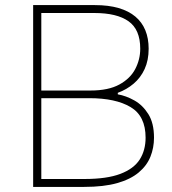

<svg xmlns="http://www.w3.org/2000/svg" viewBox="-20 -733 673 753"><path d="M310 0Q263 0 223.5 0Q184 0 155 0Q126 0 110 0Q110 -61 110 -117Q110 -173 110 -238V-475Q110 -540.5 110 -596.5Q110 -652.5 110 -713Q164 -713 224.8 -713Q285.5 -713 352 -713Q405.5 -713 445 -701.5Q484.5 -690 510.8 -668Q537 -646 550 -614.2Q563 -582.5 563 -542Q563 -496.5 547.2 -462.2Q531.5 -428 504 -404.8Q476.5 -381.5 442 -369V-363Q474 -357.5 506.8 -339.2Q539.5 -321 561.8 -285.5Q584 -250 584 -193Q584 -153.5 570 -118.5Q556 -83.5 524.2 -56.8Q492.5 -30 440 -15Q387.5 0 310 0ZM142 -31H311Q399 -31 451.8 -51Q504.5 -71 527.8 -107.2Q551 -143.5 551 -193Q551 -278 492.2 -313Q433.5 -348 330 -348H136V-378H335Q405 -378 448 -401.5Q491 -425 510.5 -462.5Q530 -500 530 -542Q530 -617 484.2 -649.5Q438.5 -682 350 -682H142Q142 -631 142 -581.5Q142 -532 142 -475V-238Q142 -181 142 -131.5Q142 -82 142 -31Z"/></svg>

Font: Commissioner Thin
Style: Regular
Weight: 100
Designer: Kostas Bartsokas
Foundry: Kostas Bartsokas
Version: Version 1.001;gftools[0.9.23]